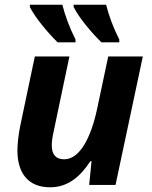

<svg xmlns="http://www.w3.org/2000/svg" viewBox="-20 -786 644 816"><path d="M411 -606H487V-618C462 -667 442 -721 431 -766H293V-756C316 -710 370 -646 411 -606ZM225 -606H301V-618C276 -667 256 -721 245 -766H107V-756C130 -710 184 -646 225 -606ZM193 10C269 10 322 -36 364 -101H369L359 0H471L587 -546H440L392 -320C367 -204 320 -109 253 -109C218 -109 200 -128 200 -169C200 -185 203 -205 208 -227L275 -546H128L66 -251C58 -212 54 -171 54 -147C54 -51 99 10 193 10Z"/></svg>

Font: Noto Sans
Style: Bold Italic
Weight: 700
Italic angle: -12°
Designer: Monotype Design Team
Foundry: Monotype Imaging Inc.
Version: Version 2.013